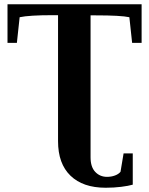

<svg xmlns="http://www.w3.org/2000/svg" viewBox="-20 -675 707 911"><path d="M651.9 -471.7H606.9L593.8 -593.3Q553.2 -602.1 433.6 -602.1H409.7V71.3Q409.7 117.2 431.9 140.6Q454.1 164.1 487.8 164.1Q508.3 164.1 525.4 157.7Q542.5 151.4 551.8 140.1L566.4 52.7H609.9V201.2Q590.3 207 555.4 211.4Q520.5 215.8 481.4 215.8Q373.5 215.8 314.5 158.7Q255.4 101.6 255.4 -4.9V-603H230.5Q118.7 -603 73.2 -593.3L60.1 -471.7H15.6V-654.8H651.9Z"/></svg>

Font: Tinos
Style: Bold
Weight: 700
Designer: Steve Matteson
Foundry: Monotype Imaging Inc.
Version: Version 1.23